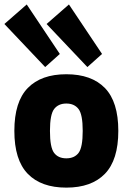

<svg xmlns="http://www.w3.org/2000/svg" viewBox="-28 -837 589 864"><path d="M270.5 7.3Q157.2 7.3 96.9 -54.9Q36.6 -117.2 36.6 -248Q36.6 -378.9 96.9 -440.9Q157.2 -502.9 270.5 -502.9Q383.8 -502.9 444.1 -440.9Q504.4 -378.9 504.4 -248Q504.4 -117.2 444.1 -54.9Q383.8 7.3 270.5 7.3ZM270.5 -124.5Q307.1 -124.5 325.7 -149.2Q344.2 -173.8 344.2 -248Q344.2 -322.3 325.2 -346.7Q306.2 -371.1 270.5 -371.1Q234.9 -371.1 215.8 -346.7Q196.8 -322.3 196.8 -248Q196.8 -173.8 215.3 -149.2Q233.9 -124.5 270.5 -124.5ZM365.2 -535.2 181.6 -729 282.2 -816.9 431.2 -594.2ZM175.3 -535.2 -8.3 -729 92.3 -816.9 241.2 -594.2Z"/></svg>

Font: Anaheim ExtraBold
Style: Regular
Weight: 800
Version: Version 2.001